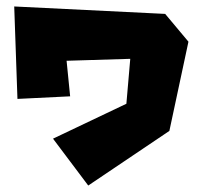

<svg xmlns="http://www.w3.org/2000/svg" viewBox="-20 -564 628 594"><path d="M34 -258 24 -544 491 -521 563 -435 504 -159 253 10 144 -135 371 -243 383 -382 186 -376 197 -266Z"/></svg>

Font: Super Mario
Style: Regular
Weight: 400
Version: Version 1.0